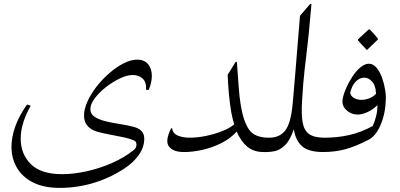

<svg xmlns="http://www.w3.org/2000/svg" viewBox="-20 -742 1952 937"><path d="M130 -226Q81 -140 81 -66Q81 10 130.5 59Q180 108 283 108Q339 108 402.5 94Q466 80 526.5 53.5Q587 27 633 -10Q646 -20 646 -36Q646 -51 635 -56Q613 -66 578.5 -73Q544 -80 509.5 -86.5Q475 -93 452 -100Q390 -120 390 -178Q390 -209 406.5 -246Q423 -283 451 -319Q479 -355 513.5 -385Q548 -415 583.5 -433Q619 -451 650 -451Q684 -451 702.5 -429Q721 -407 721 -371Q721 -341 706 -303L693 -304Q695 -342 675.5 -359Q656 -376 628 -376Q600 -376 564.5 -359Q529 -342 496 -316Q463 -290 442 -261.5Q421 -233 421 -210Q421 -186 441 -172.5Q461 -159 492.5 -151Q524 -143 560 -137.5Q596 -132 628 -124Q684 -111 684 -66Q684 -23 657.5 14Q631 51 592 77Q519 126 437.5 150.5Q356 175 272 175Q194 175 141.5 148.5Q89 122 62.5 76.5Q36 31 36 -26Q36 -73 55 -126Q74 -179 112 -232Z M1091 -377 1130 -440H1136Q1141 -376 1144.5 -323Q1148 -270 1155 -228Q1168 -149 1195.5 -109.5Q1223 -70 1292 -70H1293Q1306 -70 1314.5 -60.5Q1323 -51 1323 -39Q1323 -25 1313 -12.5Q1303 0 1282 0H1266Q1218 0 1186.5 -26.5Q1155 -53 1135 -100Q1106 -67 1062 -44.5Q1018 -22 969.5 -11Q921 0 878 0Q826 0 805 -26.5Q784 -53 815 -116H820Q823 -91 847.5 -80.5Q872 -70 907 -70Q943 -70 984.5 -78.5Q1026 -87 1063 -101.5Q1100 -116 1123 -135Q1115 -161 1109 -192Q1102 -233 1097.5 -279.5Q1093 -326 1091 -377Z M1564 -70Q1581 -70 1592.5 -60Q1604 -50 1604 -38Q1604 -24 1591.5 -12Q1579 0 1558 0Q1486 0 1454 -28.5Q1422 -57 1414 -111Q1395 -56 1370 -32.5Q1345 -9 1321.5 -4.5Q1298 0 1283 0Q1249 0 1231.5 -10.5Q1214 -21 1214 -34Q1214 -48 1234 -59Q1254 -70 1294 -70Q1344 -70 1371.5 -104.5Q1399 -139 1408 -233Q1410 -255 1414 -300.5Q1418 -346 1422.5 -402Q1427 -458 1431.5 -513Q1436 -568 1439.5 -609Q1443 -650 1444 -665L1493 -722H1500Q1493 -638 1487 -580Q1481 -522 1476 -481Q1471 -440 1467 -405.5Q1463 -371 1460 -334.5Q1457 -298 1454 -248Q1450 -184 1457 -144.5Q1464 -105 1489 -87.5Q1514 -70 1564 -70Z M1565 -70Q1627 -70 1684.5 -83Q1742 -96 1799 -127Q1808 -146 1815 -173Q1822 -200 1822 -229Q1800 -207 1772.5 -194.5Q1745 -182 1722 -183Q1691 -184 1668.5 -206.5Q1646 -229 1653 -263Q1658 -287 1671 -316Q1684 -345 1702 -371.5Q1720 -398 1740.5 -414.5Q1761 -431 1780 -431Q1801 -431 1817.5 -411.5Q1834 -392 1844.5 -362.5Q1855 -333 1860 -301.5Q1865 -270 1862 -245Q1861 -208 1850.5 -170Q1840 -132 1822 -102.5Q1804 -73 1779 -60Q1715 -27 1664.5 -13.5Q1614 0 1555 0Q1527 0 1509.5 -10Q1492 -20 1494 -35Q1496 -50 1516.5 -60Q1537 -70 1565 -70ZM1748 -362Q1730 -359 1713.5 -341Q1697 -323 1689 -289Q1692 -274 1705 -265.5Q1718 -257 1735 -255Q1755 -253 1777.5 -260.5Q1800 -268 1815 -284Q1814 -326 1793.5 -346.5Q1773 -367 1748 -362ZM1769 -499Q1768 -501 1760 -509Q1752 -517 1742.5 -527.5Q1733 -538 1727 -545V-550L1780 -599H1783Q1795 -588 1804.5 -577Q1814 -566 1824 -554V-549L1772 -499Z"/></svg>

Font: Bona Nova
Style: Italic
Weight: 400
Italic angle: -4°
Designer: Mateusz Machalski
Foundry: Capitalics
Version: Version 4.001; ttfautohint (v1.8.3)